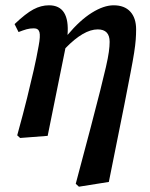

<svg xmlns="http://www.w3.org/2000/svg" viewBox="-20 -513 568 725"><path d="M45 -2Q68 -85 82.5 -144Q97 -203 107.5 -249Q118 -295 126 -340Q133 -377 129 -391.5Q125 -406 108 -406Q93 -406 80.5 -402.5Q68 -399 50 -392L35 -422Q77 -462 106 -477.5Q135 -493 165 -493Q244 -493 235 -381Q282 -437 327 -465Q372 -493 409 -493Q450 -493 472 -469Q494 -445 494 -402Q494 -383 492.5 -363Q491 -343 486.5 -314Q482 -285 473 -238.5Q464 -192 450 -120L391 174L278 192L266 181L322 -30Q344 -114 358 -169.5Q372 -225 380 -260Q388 -295 391 -317Q394 -339 394 -355Q394 -402 349 -402Q296 -402 227 -331L160 0L56 8Z"/></svg>

Font: Source Serif 4 Semibold
Style: Italic
Weight: 600
Italic angle: -12°
Designer: Frank Grießhammer
Foundry: Adobe
Version: Version 4.005;hotconv 1.1.0;makeotfexe 2.6.0